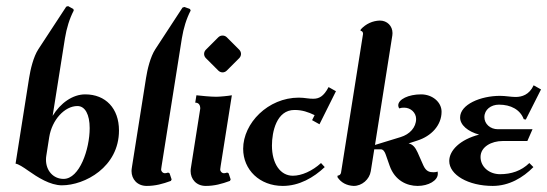

<svg xmlns="http://www.w3.org/2000/svg" viewBox="-20 -610 1809 635"><path d="M31.5 -68.8C41 -67.4 56.6 -57.4 73.5 -45.4C104.2 -23.7 145.8 2.9 184.8 2.9C260 2.9 373.5 -57.1 373.5 -178.5C373.5 -251.2 329.6 -297.9 261.7 -297.9C220.5 -297.9 179.9 -269.3 154.1 -226.8L194.8 -483.4C200.2 -516.6 209.7 -547.9 223.9 -575.2L222.7 -580.1L205.3 -589.8L199 -587.9L106.9 -447.3C90.3 -421.9 80.6 -379.9 76.2 -351.6ZM132.1 -81.5C132.1 -85.9 132.3 -90.1 133.1 -94.7L142.8 -156.5C151.9 -213.4 193.6 -259.3 236.1 -259.3C261.5 -259.3 276.6 -231.2 276.6 -186.3C276.6 -116.7 243.2 -18.3 190.2 -18.3C156.2 -18.3 132.1 -45.7 132.1 -81.5Z M416.7 -59.6C415.5 -51.8 415 -48.3 415 -44.4C415 -17.3 434.1 4.9 465.1 4.9C493.9 4.9 518.1 -1.7 545.2 -11.7L547.6 -16.6L540.8 -36.9L536.1 -39.3C531 -37.6 528.3 -37.1 525.4 -37.1C518.6 -37.1 512.9 -42.7 512.9 -49.8C512.9 -50.8 513.4 -54.2 514.4 -60.5L581.5 -483.4C586.9 -516.6 596.4 -547.9 610.6 -575.2L608.4 -580.1L590.1 -586.9L583.7 -585L493.7 -447.3C477.1 -421.9 467.3 -379.9 462.9 -351.6Z M716.1 -370.6C720.9 -370.6 726.1 -372.6 730 -376.5L771.2 -417.7C775.1 -421.6 777.1 -426.8 777.1 -431.6C777.1 -436.5 775.1 -441.7 771.2 -445.6L730 -486.8C726.1 -490.7 720.9 -492.4 716.1 -492.4C711.2 -492.4 706.1 -490.7 702.1 -486.8L660.9 -445.6C657 -441.7 655 -436.5 655 -431.6C655 -426.8 657 -421.6 660.9 -417.7L702.1 -376.5C706.1 -372.6 711.2 -370.6 716.1 -370.6ZM612.1 -59.6C610.8 -51.8 610.4 -48.3 610.4 -44.4C610.4 -17.3 629.4 4.9 660.4 4.9C689.2 4.9 713.4 -1.7 740.5 -11.7L742.9 -16.6L736.1 -36.9L731.4 -39.3C726.3 -37.6 723.6 -37.1 720.7 -37.1C713.9 -37.1 708.3 -42.7 708.3 -49.8C708.3 -50.8 708.7 -54.2 709.7 -60.5L746.8 -294.9C734.9 -292.7 706.8 -290 695.3 -290C676.3 -290 646 -293 629.6 -294.9L625.7 -270.5C636.5 -270.5 642.3 -263.7 642.3 -251Z M784.2 -117.9C784.2 -48.3 838.9 4.9 915.3 4.9C969.5 4.9 1017.1 -22.5 1054 -57.4L1041.7 -70.8C1012.9 -44.4 977.5 -28.8 948.5 -28.8C907.2 -28.8 879.4 -68.6 879.4 -128.7C879.4 -173.8 894.5 -246.3 953.9 -246.3C979.7 -246.3 999 -239.5 1020.5 -229.2L1012.2 -212.6L1036.6 -199L1091.1 -308.3L1066.7 -322C1050.3 -290.3 1034.4 -283.4 1015.9 -283.4C1009.5 -283.4 1002.7 -283.9 995.4 -284.9C988 -285.9 978 -287.1 968.3 -287.1C866.5 -287.1 784.2 -202.6 784.2 -117.9Z M1096.7 -29.3 1095.9 -24.4C1107.7 -5.9 1126.7 3.9 1149.9 4.9C1177.2 4.9 1201.9 -16.6 1206.3 -43.9L1217.8 -116.2H1239.3C1248 -116.2 1252.9 -106.9 1255.6 -99.1L1268.6 -62C1285.9 -12.7 1325.7 4.9 1361.3 4.9C1396.7 4.9 1428 -12.5 1428 -35.4C1428 -37.6 1428 -40 1427.5 -42.5C1423.1 -41 1418.5 -40.3 1414.1 -40.3C1400.9 -40.3 1389.4 -42.5 1380.1 -63L1361.1 -106C1353.5 -122.6 1345.2 -132.8 1331.3 -135.7L1359.9 -145C1406.7 -159.7 1440.4 -195.8 1440.4 -240.5C1440.4 -272.2 1410.2 -297.9 1372.6 -297.9C1331.1 -297.9 1297.1 -281.5 1297.1 -261.5C1297.1 -257.8 1298.3 -254.6 1300.3 -251.5C1307.9 -253.7 1309.3 -253.9 1316.9 -253.9C1338.6 -253.9 1356.2 -237.1 1356.2 -216.6C1356.2 -188.5 1335 -165.8 1305.2 -156.7L1220.2 -130.6L1277.6 -493.2C1278.1 -495.8 1278.1 -498.3 1278.1 -500.7C1278.1 -523.9 1260.7 -542 1236.3 -542C1212.6 -541.3 1190.4 -531.5 1173.1 -512.7L1172.4 -507.8C1177.7 -507.8 1180.7 -503.9 1180.7 -498L1107.9 -39.1C1106.9 -33.2 1102.5 -29.3 1096.7 -29.3Z M1564.5 -164.8C1501.5 -148.4 1465.8 -112.5 1465.8 -77.6C1465.8 -31.7 1528.6 4.9 1609.6 4.9C1663.8 4.9 1709.7 -22.5 1744.1 -57.4L1730.7 -70.8C1703.9 -44.7 1670.7 -33.9 1633.8 -33.9C1597.2 -33.9 1569.3 -58.8 1569.3 -90.8C1569.3 -124.8 1606 -143.6 1642.1 -143.6H1724.1L1741.2 -182.6H1626.7C1601.3 -182.6 1582 -200.2 1582 -222.7C1582 -247.6 1604 -263.9 1630.1 -263.9C1669.4 -263.9 1700.2 -247.6 1712.2 -215.8L1719 -214.6L1769.3 -314.2L1744.9 -327.9C1730.5 -296.4 1705.8 -289.3 1685.3 -289.3C1669.9 -289.3 1652.1 -293 1633.8 -293C1569.3 -293 1501.7 -264.4 1501.7 -221.4C1501.7 -196.5 1527.3 -175 1564.5 -164.8Z"/></svg>

Font: RisaltypS01
Style: Medium
Weight: 500
Italic angle: -9°
Designer: gluk
Foundry: gluk
Version: Version 0.24